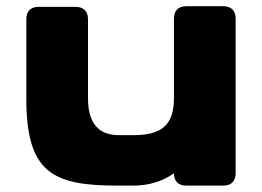

<svg xmlns="http://www.w3.org/2000/svg" viewBox="-20 -582 821 602"><path d="M718.8 -39.1V-523.4C718.8 -548.8 705.1 -562.5 679.7 -562.5H564.5C539.1 -562.5 525.4 -548.8 525.4 -523.4V-274.9C525.4 -189.9 487.3 -158.2 397.5 -158.2H354.5C303.7 -158.2 255.9 -179.2 255.9 -274.9V-521.5C255.9 -546.9 242.2 -560.5 216.8 -560.5H101.6C76.2 -560.5 62.5 -546.9 62.5 -521.5V-273.4C62.5 -41 144.5 0 347.7 0H397.5C441.9 0 486.8 -11.2 525.4 -38.6C525.4 -13.7 539.1 0 564.5 0H679.7C705.1 0 718.8 -13.7 718.8 -39.1Z"/></svg>

Font: Gyrotrope Black
Style: Regular
Weight: 900
Designer: David Moles
Version: Version 1.003;Glyphs 3.3.1 (3343)